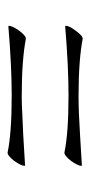

<svg xmlns="http://www.w3.org/2000/svg" viewBox="117 -560 242 517"><g transform="rotate(90 238.5 -302.0)"><path d="M391 -354Q339 -365 237 -365Q159 -365 51 -356Q50 -356 50 -358Q50 -367 63 -384Q78 -405 86 -403Q111 -398 150 -395Q189 -392 241 -392Q261 -392 286.5 -393Q312 -394 343 -396Q381 -398 401.5 -399.5Q422 -401 426 -401Q427 -401 427 -399Q427 -391 414 -372Q399 -353 391 -354ZM391 -201Q339 -212 237 -212Q159 -212 51 -203Q50 -203 50 -205Q50 -213 63 -232Q78 -252 86 -250Q111 -245 150 -242Q189 -239 241 -239Q261 -239 286.5 -240.5Q312 -242 343 -243Q381 -245 401.5 -246.5Q422 -248 426 -248Q427 -248 427 -246Q427 -238 414 -219Q399 -200 391 -201Z"/></g></svg>

Font: Gideon Roman
Style: Regular
Weight: 400
Designer: Robert E. Leuschke
Foundry: Robert E. Leuschke
Version: Version 2.010